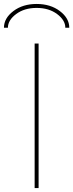

<svg xmlns="http://www.w3.org/2000/svg" viewBox="-44 -950 370 970"><path d="M306 -810H286Q286 -848 244.5 -879Q203 -910 141 -910Q79 -910 37.5 -879Q-4 -848 -4 -810H-24Q-24 -858 23.5 -894Q71 -930 141 -930Q211 -930 258.5 -894Q306 -858 306 -810ZM131 0V-730H151V0Z"/></svg>

Font: Mplus 1p Thin
Style: Regular
Weight: 250
Version: Version 1.061